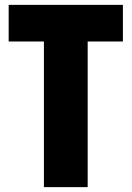

<svg xmlns="http://www.w3.org/2000/svg" viewBox="-20 -768 540 788"><path d="M160.2 0V-597.7H15.6V-748H484.4V-597.7H339.8V0Z"/></svg>

Font: GenEi Gothic M Heavy
Style: Regular
Weight: 800
Designer: o_tamon (Modified); [Source Han Sans]
Ryoko NISHIZUKA  (kana & ideographs); Paul D. Hunt (Latin, Greek & Cyrillic); Wenl
Version: Version 1.1a;Original Version 1.004